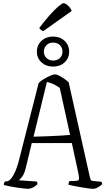

<svg xmlns="http://www.w3.org/2000/svg" viewBox="-20 -1188 664 1208"><path d="M158 0Q151 0 132 -2Q113 -4 88.5 -7.5Q64 -11 41 -15.5Q18 -20 4 -24Q4 -41 14 -47H20Q43 -47 65 -87Q87 -127 103 -194L223 -665Q232 -676 253 -689Q274 -702 295 -711Q316 -720 325 -720Q337 -720 353 -711.5Q369 -703 385.5 -691.5Q402 -680 412 -670L545 -75Q548 -62 550.5 -56.5Q553 -51 567 -49L616 -45Q618 -43 620 -41Q622 -39 623 -29Q614 -20 597 -10Q580 0 566 0Q556 0 534 -3Q512 -6 486.5 -10.5Q461 -15 440 -19Q419 -23 410 -26Q410 -31 412.5 -38Q415 -45 418 -49H441Q467 -49 474 -55Q481 -61 473 -98L432 -288H180L142 -131Q134 -97 120.5 -78Q107 -59 97 -54L210 -46Q212 -45 214 -40.5Q216 -36 216 -29Q203 -16 186.5 -8Q170 0 158 0ZM191 -328Q227 -329 271.5 -330.5Q316 -332 357 -334.5Q398 -337 421 -339L356 -635Q312 -666 275 -672ZM314 -769Q270 -769 241 -795.5Q212 -822 212 -863Q212 -904 241 -931Q270 -958 314 -958Q358 -958 386.5 -931Q415 -904 415 -863Q415 -822 386.5 -795.5Q358 -769 314 -769ZM314 -807Q340 -807 356.5 -822.5Q373 -838 373 -863Q373 -889 356.5 -904.5Q340 -920 314 -920Q289 -920 272.5 -904Q256 -888 256 -863Q256 -839 272.5 -823Q289 -807 314 -807ZM252 -992Q243 -995 236.5 -1001Q230 -1007 227 -1012Q261 -1057 292.5 -1092.5Q324 -1128 348 -1148Q372 -1168 380 -1168Q391 -1168 408 -1152.5Q425 -1137 431 -1119Z"/></svg>

Font: Texturina Thin
Style: Regular
Weight: 100
Designer: Guillermo Torres Carreño
Foundry: Omnibus-Type
Version: Version 1.002; ttfautohint (v1.8.3)